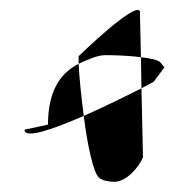

<svg xmlns="http://www.w3.org/2000/svg" viewBox="-20 -424 371 376"><path d="M28 -170C28 -151 84 -171 144 -197C139 -236 135 -275 134 -299C94 -279 74 -240 74 -180ZM134 -299C135 -299 135 -300 136 -300C149 -306 170 -316 186 -316C204 -316 233 -315 256 -312L254 -402C245 -422 134 -314 134 -314ZM144 -197C151 -140 163 -85 174 -76C181 -70 194 -68 204 -68C227 -68 252 -96 260 -116L257 -251C231 -238 187 -216 144 -197ZM256 -312 257 -251C272 -259 281 -264 281 -264L302 -292L294 -302C288 -307 273 -310 256 -312Z"/></svg>

Font: Corrode
Style: Regular
Weight: 400
Designer: Mew Too
Version: Version 0.532